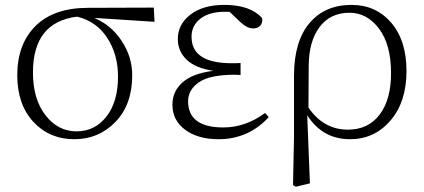

<svg xmlns="http://www.w3.org/2000/svg" viewBox="-20 -541 1688 765"><path d="M285.2 -17.6Q357.4 -17.6 403.8 -76.2Q450.2 -134.8 450.2 -236.3Q450.2 -324.2 407.2 -390.1Q364.3 -456.1 287.1 -474.6Q111.3 -453.1 111.3 -252Q111.3 -146.5 161.1 -82Q210.9 -17.6 285.2 -17.6ZM595.7 -454.1 355.5 -469.7Q422.9 -441.4 464.8 -377.9Q506.8 -314.5 506.8 -241.2Q506.8 -124 439.9 -55.2Q373 13.7 276.4 13.7Q176.8 13.7 112.8 -55.7Q48.8 -125 48.8 -241.2Q48.8 -365.2 121.6 -437.5Q194.3 -509.8 331.1 -509.8L592.8 -510.7Z M1036.1 -90.8 1050.8 -74.2Q969.7 13.7 850.6 13.7Q768.6 13.7 717.8 -23.9Q667 -61.5 667 -124Q667 -177.7 708 -213.4Q749 -249 830.1 -258.8Q758.8 -269.5 723.6 -303.2Q688.5 -336.9 688.5 -385.7Q688.5 -443.4 738.3 -482.4Q788.1 -521.5 874 -521.5Q977.5 -521.5 1024.4 -468.8Q1027.3 -450.2 1017.1 -439Q1006.8 -427.7 989.3 -427.7Q963.9 -427.7 936.5 -454.1L894.5 -494.1H875Q814.5 -494.1 778.8 -466.8Q743.2 -439.5 743.2 -394.5Q743.2 -289.1 903.3 -289.1Q928.7 -289.1 938.5 -290V-242.2Q928.7 -243.2 915 -243.2Q816.4 -243.2 772.9 -213.4Q729.5 -183.6 729.5 -137.7Q729.5 -33.2 870.1 -33.2Q958 -33.2 1036.1 -90.8Z M1210 -279.3 1209 -112.3Q1269.5 -24.4 1366.2 -24.4Q1447.3 -24.4 1492.7 -84.5Q1538.1 -144.5 1538.1 -249Q1538.1 -363.3 1490.2 -426.8Q1442.4 -490.2 1372.1 -490.2Q1296.9 -490.2 1253.9 -434.1Q1210.9 -377.9 1210 -279.3ZM1151.4 5.9V-238.3Q1151.4 -376 1212.9 -448.7Q1274.4 -521.5 1380.9 -521.5Q1477.5 -521.5 1538.6 -450.7Q1599.6 -379.9 1599.6 -257.8Q1599.6 -134.8 1535.6 -60.5Q1471.7 13.7 1375 13.7Q1264.6 13.7 1204.1 -82L1214.8 189.5L1158.2 203.1L1147.5 196.3Z"/></svg>

Font: GenYoMin TW TTF ExtraLight
Style: Regular
Weight: 250
Version: Version 1.300